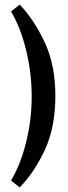

<svg xmlns="http://www.w3.org/2000/svg" viewBox="-20 -702 295 836"><path d="M28 84Q69 16 93.5 -82Q118 -180 118 -282Q118 -385 93.5 -484.5Q69 -584 28 -652L66 -682Q130 -614 175.5 -516Q221 -418 221 -284Q221 -148 175.5 -50Q130 48 66 114Z"/></svg>

Font: Grenze Medium
Style: Regular
Weight: 500
Designer: Renata Polastri
Foundry: Omnibus-Type
Version: Version 1.002; ttfautohint (v1.8)